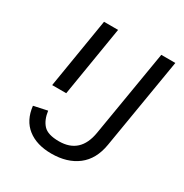

<svg xmlns="http://www.w3.org/2000/svg" viewBox="-165 -828 929 970"><g transform="rotate(30 300.0 -343.0)"><path d="M581 -698 493 -170Q478 -79 418.5 -33.5Q359 12 267 12Q181 12 128 -29.5Q75 -71 66 -151L145 -168Q152 -117 178 -89Q204 -61 269 -61Q393 -61 415 -195L499 -698ZM165 -698H247L180 -290H98Z"/></g></svg>

Font: iA Writer Mono V
Style: Regular
Weight: 400
Italic angle: -9.5°
Designer: Mike Abbink, Paul van der Laan, Pieter van Rosmalen
Foundry: Bold Monday
Version: Version 2.000